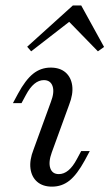

<svg xmlns="http://www.w3.org/2000/svg" viewBox="-20 -674 402 705"><path d="M171 11.3Q137.1 11.3 116.5 -6.5Q96 -24.2 91.9 -55.2Q87.9 -86.3 103.2 -125L166.9 -300Q180.6 -335.5 173 -357.7Q165.3 -379.8 141.1 -379.8Q122.6 -379.8 106 -366.1Q89.5 -352.4 75 -325L58.9 -295.2H27.4L46 -329.8Q73.4 -380.6 101.6 -403.2Q129.8 -425.8 166.1 -425.8Q200 -425.8 220.6 -408.1Q241.1 -390.3 245.2 -359.3Q249.2 -328.2 233.9 -289.5L170.2 -114.5Q157.3 -79 164.5 -56.9Q171.8 -34.7 196 -34.7Q233.1 -34.7 262.1 -89.5L278.2 -119.4H309.7L291.1 -84.7Q262.9 -33.1 235.1 -10.9Q207.3 11.3 171 11.3ZM94.4 -485.5 79.8 -502.4 247.6 -654H278.2L362.1 -501.6L339.5 -485.5L218.5 -609.7L255.6 -610.5Z"/></svg>

Font: Playfair 12pt Light
Style: Italic
Weight: 300
Italic angle: -15.6°
Designer: Claus Eggers Sørensen
Foundry: Claus Eggers Sørensen
Version: Version 2.000;gftools[0.9.28]